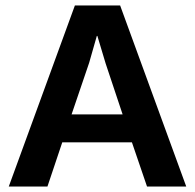

<svg xmlns="http://www.w3.org/2000/svg" viewBox="-20 -680 711 700"><path d="M461 -161H207L153 0H12L253 -660H418L659 0H516ZM427 -263 365 -449 335 -549H333L305 -451L241 -263Z"/></svg>

Font: Work Sans SemiBold
Style: Regular
Weight: 600
Designer: Wei Huang
Foundry: Wei Huang
Version: Version 1.500